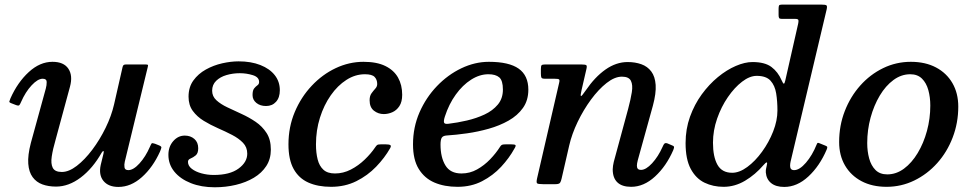

<svg xmlns="http://www.w3.org/2000/svg" viewBox="-20 -800 4232 834"><path d="M25.5 -373Q21.5 -363 20.5 -359Q19.5 -355 30.5 -351L50 -343.5Q61 -339.5 64.2 -343.5Q67.5 -347.5 71.5 -357Q90.5 -400.5 117.2 -429.2Q144 -458 165.5 -458Q182.5 -458 182.8 -444Q183 -430 179 -415.5L114 -179Q100 -125 102.8 -88.8Q105.5 -52.5 121.8 -30.5Q138 -8.5 164.2 1Q190.5 10.5 223.5 10.5Q278.5 10.5 330.8 -29Q383 -68.5 422 -137.5Q426.5 -144.5 429.2 -143.8Q432 -143 429.5 -132.5L417.5 -83.5Q408 -40 429.5 -14Q451 12 494.5 12Q548.5 12 596.2 -30.5Q644 -73 675 -141.5Q680 -153.5 681 -159Q682 -164.5 668.5 -169.5L653.5 -175.5Q641 -180 638.5 -176.8Q636 -173.5 631 -162Q612.5 -119.5 586 -90.2Q559.5 -61 537.5 -61Q522.5 -61 520.8 -73Q519 -85 522 -97.5L622 -509.5Q624 -517 622 -518.5Q620 -520 610.5 -520H527.5Q520 -520 517 -517.5Q514 -515 512.5 -509L475.5 -346.5Q464 -296.5 438.8 -244.8Q413.5 -193 380.8 -149.5Q348 -106 313.5 -79.5Q279 -53 248.5 -53Q218.5 -53 209.2 -71Q200 -89 204.8 -120.5Q209.5 -152 221.5 -193L284 -423.5Q297 -471.5 277 -501.5Q257 -531.5 208 -531.5Q153.5 -531.5 105 -487Q56.5 -442.5 25.5 -373Z M1054 -132.5Q1054 -95.5 1016.2 -67.8Q978.5 -40 908.5 -40Q881 -40 855.2 -47Q829.5 -54 813 -66.8Q796.5 -79.5 796.5 -97Q796.5 -107 807.8 -111.5Q819 -116 830 -125Q841 -134 841 -156Q841 -182 824.2 -196.5Q807.5 -211 782.5 -211Q753.5 -211 732.5 -187Q711.5 -163 711.5 -127.5Q711.5 -86 737.5 -54.2Q763.5 -22.5 809 -4.5Q854.5 13.5 912.5 13.5Q960.5 13.5 1004.5 3Q1048.5 -7.5 1082.8 -28Q1117 -48.5 1136.8 -79Q1156.5 -109.5 1156.5 -150Q1156.5 -193.5 1138 -222.2Q1119.5 -251 1090.5 -270.8Q1061.5 -290.5 1029 -305.2Q996.5 -320 967.5 -333.8Q938.5 -347.5 920 -364.5Q901.5 -381.5 901.5 -406Q901.5 -432 919 -449Q936.5 -466 964 -474Q991.5 -482 1021.5 -482Q1051 -482 1078.2 -473.5Q1105.5 -465 1105.5 -444Q1105.5 -434.5 1098.2 -429.5Q1091 -424.5 1084 -416Q1077 -407.5 1077 -387Q1077 -366.5 1093.5 -353Q1110 -339.5 1135.5 -339.5Q1162.5 -339.5 1179 -357.8Q1195.5 -376 1195.5 -408Q1195.5 -445.5 1173.5 -473.5Q1151.5 -501.5 1111 -517.5Q1070.5 -533.5 1016.5 -533.5Q983 -533.5 945.2 -525Q907.5 -516.5 874.2 -498Q841 -479.5 820 -450.5Q799 -421.5 799 -380Q799 -343.5 817.5 -318.2Q836 -293 865 -275.2Q894 -257.5 926.5 -243.2Q959 -229 988 -214Q1017 -199 1035.5 -179.8Q1054 -160.5 1054 -132.5Z M1727 -388.5Q1727 -431 1709 -463Q1691 -495 1654 -513.2Q1617 -531.5 1559 -531.5Q1496.5 -531.5 1438.2 -504Q1380 -476.5 1333.8 -427.2Q1287.5 -378 1260.2 -313Q1233 -248 1233 -173Q1233 -106.5 1255.5 -66Q1278 -25.5 1319.5 -7Q1361 11.5 1418 11.5Q1478.5 11.5 1527.8 -13Q1577 -37.5 1614 -76Q1651 -114.5 1674.5 -156Q1680.5 -166.5 1675.2 -169.8Q1670 -173 1655 -173H1634.5Q1622.5 -173 1618.5 -170.2Q1614.5 -167.5 1610 -160.5Q1591.5 -133 1564.2 -106.8Q1537 -80.5 1504 -63.5Q1471 -46.5 1435 -46.5Q1402.5 -46.5 1384.8 -62.8Q1367 -79 1359.8 -107.5Q1352.5 -136 1352.5 -173Q1352.5 -234 1369.8 -288.8Q1387 -343.5 1416.8 -386Q1446.5 -428.5 1484.8 -453Q1523 -477.5 1565 -477.5Q1596 -477.5 1607.2 -465.8Q1618.5 -454 1618.5 -435Q1618.5 -424 1610.2 -415Q1602 -406 1593.8 -394.8Q1585.5 -383.5 1585.5 -364.5Q1585.5 -334 1604.2 -319.2Q1623 -304.5 1647 -304.5Q1666 -304.5 1684.2 -312.5Q1702.5 -320.5 1714.8 -339Q1727 -357.5 1727 -388.5Z M1774 -173Q1774 -106.5 1799 -66Q1824 -25.5 1867.2 -7Q1910.5 11.5 1967.5 11.5Q2027 11.5 2074.2 -13Q2121.5 -37.5 2156.8 -75.5Q2192 -113.5 2214.5 -154.5Q2222 -166.5 2219 -169.8Q2216 -173 2200.5 -173H2177.5Q2165.5 -173 2161 -171.2Q2156.5 -169.5 2152.5 -163Q2134.5 -134.5 2109 -108Q2083.5 -81.5 2052.2 -64Q2021 -46.5 1984.5 -46.5Q1936 -46.5 1914.8 -81.5Q1893.5 -116.5 1893.5 -172Q1893.5 -193.5 1899 -202Q1904.5 -210.5 1920.5 -211.5Q1961 -214 2008.5 -220.8Q2056 -227.5 2103 -240.8Q2150 -254 2189 -276Q2228 -298 2251.5 -331Q2275 -364 2275 -410.5Q2275 -472 2233 -501.8Q2191 -531.5 2103.5 -531.5Q2043 -531.5 1984.2 -503.5Q1925.5 -475.5 1878 -426Q1830.5 -376.5 1802.2 -311.8Q1774 -247 1774 -173ZM1929 -262.5Q1911 -260 1908.8 -267.8Q1906.5 -275.5 1912.5 -294Q1930 -348 1959.8 -389.2Q1989.5 -430.5 2026.5 -454Q2063.5 -477.5 2101.5 -477.5Q2133 -477.5 2148.8 -463.8Q2164.5 -450 2164.5 -411Q2164.5 -372 2142.2 -345.5Q2120 -319 2084.5 -302.5Q2049 -286 2008 -276.5Q1967 -267 1929 -262.5Z M2347.5 -520Q2335.5 -520 2332.5 -516.5Q2329.5 -513 2329.5 -500V-480Q2329.5 -467 2332 -462.5Q2334.5 -458 2347 -458H2387.5Q2404.5 -458 2408.2 -455.2Q2412 -452.5 2408.5 -439L2313 -25.5Q2309 -8 2312.8 -4Q2316.5 0 2338.5 0H2393Q2408.5 0 2412.8 -6.2Q2417 -12.5 2419.5 -24.5L2452.5 -168Q2464 -218 2489.2 -270.5Q2514.5 -323 2547.2 -367.5Q2580 -412 2615 -439.5Q2650 -467 2681.5 -467Q2711.5 -467 2720.5 -449Q2729.5 -431 2724.5 -399.5Q2719.5 -368 2708.5 -327L2646 -96.5Q2644 -89.5 2642.8 -79.8Q2641.5 -70 2641.5 -64.5Q2641.5 -27 2661.8 -7.8Q2682 11.5 2721.5 11.5Q2776.5 11.5 2825.2 -33.2Q2874 -78 2904.5 -148Q2909 -159 2907.5 -162.8Q2906 -166.5 2897 -169.5L2879.5 -177Q2870.5 -180 2866.5 -176.5Q2862.5 -173 2858 -162Q2839 -119.5 2812.5 -90.8Q2786 -62 2764 -62Q2746.5 -62 2746.5 -80Q2746.5 -89.5 2750.5 -104.5L2816 -341Q2830.5 -395 2828 -431.2Q2825.5 -467.5 2809 -489.5Q2792.5 -511.5 2765.8 -521Q2739 -530.5 2706.5 -530.5Q2656.5 -530.5 2610.2 -498Q2564 -465.5 2524.5 -407.5Q2506.5 -381 2503.5 -382.8Q2500.5 -384.5 2506 -408L2527 -499Q2530.5 -513 2527 -516.5Q2523.5 -520 2505 -520Z M3357 -320Q3357 -276.5 3338.5 -229.2Q3320 -182 3290.2 -141Q3260.5 -100 3226.2 -74.8Q3192 -49.5 3160.5 -49.5Q3116 -49.5 3096.5 -84.2Q3077 -119 3077 -180Q3077 -233 3095 -284.8Q3113 -336.5 3141.8 -378.2Q3170.5 -420 3203.5 -445.2Q3236.5 -470.5 3267 -470.5Q3308 -470.5 3327 -449.5Q3346 -428.5 3351.5 -394.2Q3357 -360 3357 -320ZM3571 -150.5Q3574.5 -159 3573.2 -162Q3572 -165 3565 -167.5L3539 -178Q3533 -180.5 3531.2 -179Q3529.5 -177.5 3527 -171.5Q3508.5 -125.5 3480.8 -93.2Q3453 -61 3429.5 -61Q3412 -61 3412 -79.5Q3412 -83.5 3412.5 -88.5Q3413 -93.5 3414 -97.5L3571 -760Q3574 -774 3569.5 -777Q3565 -780 3547.5 -780H3376Q3366 -780 3364 -776Q3362 -772 3362 -761.5V-734.5Q3362 -725 3364.5 -721.5Q3367 -718 3376 -718H3434.5Q3447.5 -718 3448.2 -712Q3449 -706 3447 -697L3391 -450Q3388 -436.5 3384.8 -436.5Q3381.5 -436.5 3375 -451.5Q3359.5 -487.5 3331 -509Q3302.5 -530.5 3248.5 -530.5Q3215.5 -530.5 3176 -513.5Q3136.5 -496.5 3098.2 -465Q3060 -433.5 3028.2 -390Q2996.5 -346.5 2977.2 -293Q2958 -239.5 2958 -178.5Q2958 -108 2980.5 -66.2Q3003 -24.5 3040.2 -6.5Q3077.5 11.5 3123 11.5Q3172 11.5 3216.5 -15Q3261 -41.5 3296.5 -83Q3307 -95 3310.5 -94.5Q3314 -94 3310.5 -80.5Q3310 -76.5 3308 -69.2Q3306 -62 3306.5 -51Q3309 -21.5 3329.5 -4.8Q3350 12 3386.5 12Q3442.5 12 3491.5 -33.5Q3540.5 -79 3571 -150.5Z M3625 -183Q3625 -125 3650.5 -81.2Q3676 -37.5 3722.2 -13Q3768.5 11.5 3831 11.5Q3895 11.5 3951.5 -16Q4008 -43.5 4051 -91.5Q4094 -139.5 4118.2 -202.8Q4142.5 -266 4142.5 -337Q4142.5 -395 4117.2 -438.8Q4092 -482.5 4045.8 -507Q3999.5 -531.5 3936.5 -531.5Q3872.5 -531.5 3816 -504Q3759.5 -476.5 3716.8 -428.5Q3674 -380.5 3649.5 -317.5Q3625 -254.5 3625 -183ZM3747 -178.5Q3747 -235.5 3761.5 -288.8Q3776 -342 3801.5 -384.8Q3827 -427.5 3861 -452.5Q3895 -477.5 3934 -477.5Q3965.5 -477.5 3984.8 -458.5Q4004 -439.5 4012.5 -408.5Q4021 -377.5 4021 -341.5Q4021 -285 4006.5 -231.5Q3992 -178 3966.2 -135.2Q3940.5 -92.5 3906.8 -67.5Q3873 -42.5 3834 -42.5Q3802 -42.5 3783 -61.5Q3764 -80.5 3755.5 -111.5Q3747 -142.5 3747 -178.5Z"/></svg>

Font: Besley Medium
Style: Italic
Weight: 500
Italic angle: -13°
Designer: Owen Earl
Foundry: indestructible type*
Version: Version 2.001